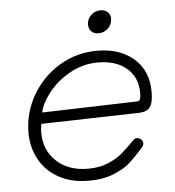

<svg xmlns="http://www.w3.org/2000/svg" viewBox="-50 -720 700 768"><g transform="rotate(-5 300.0 -335.5)"><path d="M52 -210Q52 -290 92.5 -360Q133 -430 202 -471.5Q271 -513 354 -513Q445 -513 501 -464Q557 -415 557 -331Q557 -287 544 -269.5Q531 -252 501 -251L106 -241Q103 -223 103 -206Q103 -135 151 -90.5Q199 -46 277 -46Q323 -46 357.5 -60.5Q392 -75 413.5 -93Q435 -111 467 -144Q474 -151 481 -151Q490 -151 498 -144.5Q506 -138 506 -129Q506 -119 496 -109Q467 -76 444 -55Q421 -34 378.5 -16Q336 2 277 2Q205 2 154 -27Q103 -56 77.5 -104.5Q52 -153 52 -210ZM493 -297Q504 -297 507.5 -304Q511 -311 511 -330Q511 -393 468 -429.5Q425 -466 353 -466Q292 -466 239 -436Q186 -406 153 -363Q120 -320 114 -286ZM327 -620Q327 -642 343 -657.5Q359 -673 382 -673Q399 -673 410 -663Q421 -653 421 -637Q421 -614 405 -598Q389 -582 366 -582Q348 -582 337.5 -592.5Q327 -603 327 -620Z"/></g></svg>

Font: Mali Light
Style: Italic
Weight: 300
Italic angle: -10°
Version: Version 1.000; ttfautohint (v1.6)